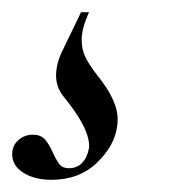

<svg xmlns="http://www.w3.org/2000/svg" viewBox="-82 -20 298 315"><path d="M-62 233Q-62 219 -52 210Q-42 201 -28 201Q-15 201 -8 209Q-1 217 5 231Q11 244 16 250Q21 256 31 256Q44 256 52.5 247.5Q61 239 64 223Q67 193 22 138Q10 123 10 104Q10 83 22 60L51 0H64Q52 27 52 45Q52 61 58 73.5Q64 86 78 104Q111 145 111 175Q111 184 110 188Q106 219 77 247Q48 275 2 275Q-25 275 -43.5 263.5Q-62 252 -62 233Z"/></svg>

Font: Cormorant Garamond Medium
Style: Italic
Weight: 500
Italic angle: -10°
Designer: Christian Thalmann (Catharsis Fonts)
Foundry: Catharsis Fonts
Version: Version 4.000